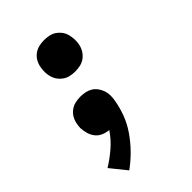

<svg xmlns="http://www.w3.org/2000/svg" viewBox="-218 -624 936 936"><g transform="rotate(-45 250.0 -156.5)"><path d="M263 -312Q246 -312 229.5 -315.5Q213 -319 199.5 -328Q186 -337 176 -350Q166 -363 161 -379Q156 -395 155.5 -412Q155 -429 158 -446Q161 -464 170 -480.5Q179 -497 194.5 -508.5Q210 -520 227.5 -524Q245 -528 263 -528Q280 -528 297 -524.5Q314 -521 327.5 -512Q341 -503 351 -490Q361 -477 365.5 -461Q370 -445 371 -428Q372 -411 369 -394Q366 -376 356.5 -359.5Q347 -343 332 -331.5Q317 -320 299 -316Q281 -312 263 -312ZM108 215 41 132Q80 108 116 77Q152 46 178 7Q157 5 139 -3Q121 -11 109 -26Q97 -41 91.5 -60.5Q86 -80 85 -100Q85 -107 86 -113.5Q87 -120 88 -126Q91 -144 100 -160.5Q109 -177 124.5 -188.5Q140 -200 158 -204Q176 -208 194 -208Q211 -208 227.5 -204.5Q244 -201 257.5 -192.5Q271 -184 280.5 -171Q290 -158 295.5 -143Q301 -128 301.5 -111Q302 -94 299 -77Q292 -34 276.5 7Q261 48 235 85.5Q209 123 177 155.5Q145 188 108 215Z"/></g></svg>

Font: Iosevka SS18 Heavy
Style: Italic
Weight: 900
Italic angle: -9°
Monospace: yes
Designer: Belleve Invis
Foundry: Belleve Invis
Version: Version 25.1.1; ttfautohint (v1.8.4)